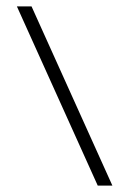

<svg xmlns="http://www.w3.org/2000/svg" viewBox="-20 -583 373 603"><path d="M333 0 79 -563H33L287 0Z"/></svg>

Font: OSH Darker Grotesque
Style: Regular
Weight: 400
Designer: Gabriel Lam
Foundry: TypeRant
Version: Version 1.000;Glyphs 3.1.1 (3148)